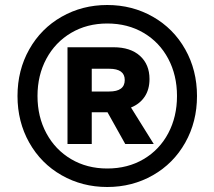

<svg xmlns="http://www.w3.org/2000/svg" viewBox="-20 -736 858 768"><path d="M768 -352Q768 -249 721 -165.5Q674 -82 591.5 -35Q509 12 409 12Q309 12 226.5 -35Q144 -82 97 -165.5Q50 -249 50 -352Q50 -455 97 -538.5Q144 -622 226.5 -669Q309 -716 409 -716Q509 -716 591.5 -669Q674 -622 721 -538.5Q768 -455 768 -352ZM688 -352Q688 -435 653 -501Q618 -567 554.5 -604.5Q491 -642 409 -642Q328 -642 264.5 -604.5Q201 -567 165.5 -501Q130 -435 130 -352Q130 -269 165.5 -203Q201 -137 264.5 -99.5Q328 -62 409 -62Q491 -62 554.5 -99.5Q618 -137 653 -203Q688 -269 688 -352ZM504 -306 595 -160H481L410 -287H347V-160H250V-547H434Q502 -547 540 -512.5Q578 -478 578 -420Q578 -378 558.5 -349Q539 -320 504 -306ZM347 -461V-370H417Q479 -370 479 -416Q479 -461 417 -461Z"/></svg>

Font: CBA Beacon Sans Extra Bold
Style: Regular
Weight: 800
Designer: Wei Huang
Foundry: Wei Huang
Version: Version 1.002